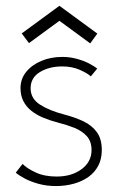

<svg xmlns="http://www.w3.org/2000/svg" viewBox="-20 -614 419 646"><path d="M189.5 -422.5Q215 -422.5 238 -416.2Q261 -410 279 -400.8Q297 -391.5 307 -383L285.5 -357Q274.5 -367.5 248.5 -379Q222.5 -390.5 189.5 -390.5Q145.5 -390.5 114.2 -371.5Q83 -352.5 83 -317Q83 -282.5 114.2 -262.2Q145.5 -242 195 -229Q232 -219.5 260.8 -205.8Q289.5 -192 306 -169.2Q322.5 -146.5 322.5 -109Q322.5 -79 310.5 -56.2Q298.5 -33.5 277.2 -18.5Q256 -3.5 228 4.2Q200 12 168 12Q137.5 12 110.8 4.8Q84 -2.5 64 -13Q44 -23.5 33 -33L56 -62.5Q69 -48.5 99 -34.2Q129 -20 170.5 -20Q221 -20 254.5 -44.8Q288 -69.5 288 -109Q288 -138.5 272 -156Q256 -173.5 230.5 -183.8Q205 -194 177 -201Q150 -208 126.8 -217.5Q103.5 -227 86 -240.8Q68.5 -254.5 58.8 -273.5Q49 -292.5 49 -317.5Q49 -348.5 68 -372Q87 -395.5 119 -409Q151 -422.5 189.5 -422.5ZM283.5 -468 180 -544 77.5 -469 53 -501.5 180 -594.5 307.5 -501Z"/></svg>

Font: League Spartan Thin
Style: Regular
Weight: 100
Foundry: The League of Moveable Type
Version: Version 2.002